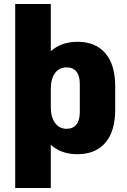

<svg xmlns="http://www.w3.org/2000/svg" viewBox="-20 -760 634 960"><path d="M367 11Q303 11 257 -18.5Q211 -48 186.5 -103Q162 -158 162 -235V-307Q162 -384 187 -438.5Q212 -493 258 -522Q304 -551 368 -551Q458 -551 507 -493.5Q556 -436 556 -329V-211Q556 -104 507 -46.5Q458 11 367 11ZM56 -740H234V-350V180H56ZM313 -116Q345 -116 362 -137.5Q379 -159 379 -198V-341Q379 -381 362 -402Q345 -423 313 -423Q276 -423 255 -394.5Q234 -366 234 -315V-225Q234 -174 255.5 -145Q277 -116 313 -116Z"/></svg>

Font: Pathway Extreme Condensed ExtraBold
Style: Regular
Weight: 800
Width: 3
Version: Version 1.001;gftools[0.9.26]